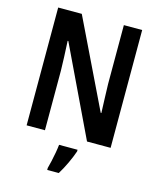

<svg xmlns="http://www.w3.org/2000/svg" viewBox="-134 -808 931 1124"><g transform="rotate(15 331.5 -246.5)"><path d="M586 0H443L185 -540H181Q184 -485 185.5 -443Q187 -401 188 -361V0H77V-714H220L477 -183H481Q479 -237 477.5 -277.5Q476 -318 475 -358V-714H586ZM402 71Q390 106 371 146.5Q352 187 331 221H261V209Q266 191 272 164.5Q278 138 283 110Q288 82 290 61H402Z"/></g></svg>

Font: Noto Sans Malayalam Condensed SemiBold
Style: Regular
Weight: 600
Width: 3
Designer: Jelle Bosma - Monotype Design Team
Foundry: Monotype Imaging Inc.
Version: Version 2.104; ttfautohint (v1.8.4.7-5d5b)